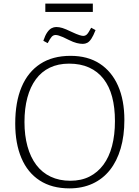

<svg xmlns="http://www.w3.org/2000/svg" viewBox="-20 -1025 769 1059"><path d="M363 14Q266 14 199 -29.5Q132 -73 98 -153.5Q64 -234 64 -343Q64 -462 99 -545Q134 -628 202 -672.5Q270 -717 369 -717Q464 -717 530 -674Q596 -631 631 -552Q666 -473 666 -363Q666 -276 645.5 -206Q625 -136 586 -87Q547 -38 490.5 -12Q434 14 363 14ZM368 -28Q428 -28 473.5 -51Q519 -74 550.5 -116.5Q582 -159 598 -220Q614 -281 614 -357Q614 -432 598.5 -490.5Q583 -549 551 -590Q519 -631 471.5 -652.5Q424 -674 361 -674Q301 -674 255 -652Q209 -630 178 -588Q147 -546 131 -486.5Q115 -427 115 -352Q115 -278 131.5 -218Q148 -158 180 -115.5Q212 -73 259.5 -50.5Q307 -28 368 -28ZM437 -783Q422 -783 403.5 -787.5Q385 -792 359 -805Q342 -814 328 -820Q314 -826 304 -829Q294 -832 287 -832Q274 -832 265 -822Q256 -812 243 -787L219 -800Q229 -830 240.5 -846.5Q252 -863 264.5 -869.5Q277 -876 290 -876Q307 -876 324.5 -870.5Q342 -865 373 -850Q403 -836 417.5 -831.5Q432 -827 439 -827Q450 -827 458.5 -834.5Q467 -842 483 -872L507 -859Q495 -828 484 -811.5Q473 -795 461.5 -789Q450 -783 437 -783ZM230 -959V-1005H492V-959Z"/></svg>

Font: Literata 18pt ExtraLight
Style: Regular
Weight: 250
Designer: Latin by Veronika Burian and Jose Scaglione. Greek by Irene Vlachou. Cyrillic by Vera Evstafieva.
Foundry: TypeTogether
Version: Version 3.103;gftools[0.9.29]